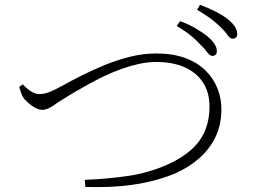

<svg xmlns="http://www.w3.org/2000/svg" viewBox="-20 -806 1040 790"><path d="M856 -576Q844 -575 833 -590.5Q822 -606 804 -623Q788 -641 764 -660.5Q740 -680 707 -699L721 -719Q759 -705 785.5 -689Q812 -673 831 -659Q871 -625 872 -599Q873 -588 868.5 -582.5Q864 -577 856 -576ZM329 -66Q427 -70 509.5 -82.5Q592 -95 667 -128Q759 -169 800.5 -227Q842 -285 842 -367Q842 -426 815 -467Q788 -508 739 -529.5Q690 -551 623 -551Q588 -551 551.5 -543Q515 -535 479 -522Q443 -509 409.5 -493Q376 -477 346.5 -460.5Q317 -444 292 -430Q231 -394 203 -374Q175 -354 155 -354Q142 -354 127 -361.5Q112 -369 99.5 -380Q87 -391 79 -400Q72 -410 67.5 -422Q63 -434 59 -448L74 -459Q92 -439 109.5 -429Q127 -419 141 -419Q152 -419 163 -421Q174 -423 192 -431Q210 -439 240 -455Q272 -473 315.5 -495Q359 -517 410 -538Q461 -559 515 -572.5Q569 -586 623 -586Q691 -586 741.5 -567.5Q792 -549 825 -516.5Q858 -484 874.5 -443Q891 -402 891 -357Q891 -293 867 -243Q843 -193 800.5 -155.5Q758 -118 702 -93Q672 -80 632.5 -68.5Q593 -57 546 -49Q499 -41 445 -38Q391 -35 331 -37ZM937 -647Q927 -646 916.5 -661.5Q906 -677 887 -695Q868 -714 846 -730Q824 -746 791 -766L803 -786Q841 -772 869 -757.5Q897 -743 915 -729Q935 -713 945 -698.5Q955 -684 956 -669Q957 -659 952 -653Q947 -647 937 -647Z"/></svg>

Font: Noto Serif SC ExtraLight ExtraLight
Style: Regular
Weight: 250
Version: Version 2.002-H1;hotconv 1.1.0;makeotfexe 2.6.0